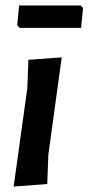

<svg xmlns="http://www.w3.org/2000/svg" viewBox="-20 -679 324 703"><path d="M275 -659 284 -650 277 -577H52L43 -586L50 -659ZM206 -469 157 -112 153 -5 30 4 80 -356 84 -460Z"/></svg>

Font: Alegreya Sans SC
Style: Bold Italic
Weight: 700
Italic angle: -7°
Designer: Juan Pablo del Peral
Foundry: Huerta Tipografica
Version: Version 2.007